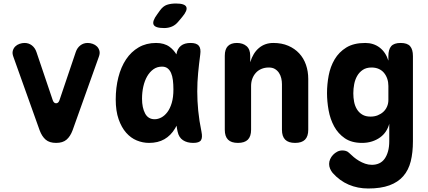

<svg xmlns="http://www.w3.org/2000/svg" viewBox="-20 -805 2440 1095"><path d="M206 -62 56 -482Q49 -501 53 -515.5Q57 -530 67 -540Q77 -550 91.5 -555Q106 -560 120 -560Q144 -560 162 -546Q180 -532 188 -508L281 -233Q287 -216 300 -216Q313 -216 319 -233L412 -508Q420 -532 438 -546Q456 -560 480 -560Q494 -560 508.5 -555Q523 -550 533 -540Q543 -530 547 -515.5Q551 -501 544 -482L394 -62Q381 -27 359.5 -8.5Q338 10 300 10Q262 10 240.5 -8.5Q219 -27 206 -62Z M830 10Q794 10 760 -4Q726 -18 699.5 -48Q673 -78 656.5 -125Q640 -172 640 -238Q640 -305 655 -364Q670 -423 699 -466.5Q728 -510 771 -535Q814 -560 870 -560Q917 -560 947 -538Q970 -521 986 -495Q991 -527 1012 -544Q1032 -560 1067 -560Q1101 -560 1114 -544Q1127 -528 1122 -494Q1115 -441 1110 -389Q1105 -337 1105 -283.5Q1105 -230 1110.5 -173.5Q1116 -117 1129 -54Q1136 -20 1126 -5Q1116 10 1082 10Q1047 10 1023.5 -5.5Q1000 -21 993 -54Q989 -71 987 -88Q982 -79 978 -72Q954 -32 917.5 -11Q881 10 830 10ZM862 -125Q881 -125 900 -135Q919 -145 934.5 -165.5Q950 -186 959.5 -218Q969 -250 969 -295Q969 -324 966 -348Q963 -372 955.5 -389Q948 -406 935.5 -415.5Q923 -425 904 -425Q876 -425 855 -410Q834 -395 819.5 -370Q805 -345 797.5 -312Q790 -279 790 -242Q790 -191 807.5 -158Q825 -125 862 -125ZM916 -645Q865 -645 856 -664.5Q847 -684 877 -724L892 -745Q910 -770 932 -777.5Q954 -785 983 -785Q1034 -785 1042.5 -765.5Q1051 -746 1019 -708L998 -683Q982 -663 961.5 -654Q941 -645 916 -645Z M1412 -315V-65Q1412 -27 1393.5 -8.5Q1375 10 1337 10Q1299 10 1280.5 -8.5Q1262 -27 1262 -65V-487Q1262 -524 1279.5 -542Q1297 -560 1331 -560Q1365 -560 1386 -542Q1407 -524 1407 -487V-450Q1423 -503 1457 -531.5Q1491 -560 1539 -560Q1587 -560 1624 -544Q1661 -528 1686.5 -500.5Q1712 -473 1725 -435.5Q1738 -398 1738 -355V-65Q1738 -27 1719.5 -8.5Q1701 10 1663 10Q1625 10 1606.5 -8.5Q1588 -27 1588 -65V-325Q1588 -342 1584 -359Q1580 -376 1571 -389.5Q1562 -403 1548 -411.5Q1534 -420 1513 -420Q1490 -420 1471 -412Q1452 -404 1439 -389.5Q1426 -375 1419 -356Q1412 -337 1412 -315Z M2200 -99Q2194 -76 2181 -56Q2168 -36 2148 -21.5Q2128 -7 2102 1.5Q2076 10 2045 10Q1985 10 1946.5 -16.5Q1908 -43 1885.5 -84.5Q1863 -126 1854 -176.5Q1845 -227 1845 -274Q1845 -324 1854.5 -374.5Q1864 -425 1888.5 -466.5Q1913 -508 1955 -534Q1997 -560 2063 -560Q2111 -560 2145.5 -533.5Q2180 -507 2195 -459V-485Q2195 -523 2211 -541.5Q2227 -560 2265 -560Q2303 -560 2319 -541.5Q2335 -523 2335 -485V0Q2335 65 2322.5 115Q2310 165 2280 199.5Q2250 234 2201 252Q2152 270 2080 270Q2020 270 1968.5 248Q1917 226 1877 181Q1868 170 1862.5 157Q1857 144 1857 130Q1857 116 1863 102.5Q1869 89 1879.5 78Q1890 67 1903.5 60Q1917 53 1933 53Q1943 53 1953 56Q1963 59 1971 67Q1983 79 1997.5 91Q2012 103 2028 112.5Q2044 122 2062.5 128.5Q2081 135 2101 135Q2124 135 2142.5 126.5Q2161 118 2173.5 100.5Q2186 83 2193 58Q2200 33 2200 0ZM2093 -140Q2116 -140 2134.5 -147.5Q2153 -155 2166.5 -167.5Q2180 -180 2187.5 -197.5Q2195 -215 2195 -235V-315Q2195 -337 2188.5 -356Q2182 -375 2170 -389.5Q2158 -404 2140 -412Q2122 -420 2099 -420Q2069 -420 2049 -406.5Q2029 -393 2017 -372Q2005 -351 2000 -325Q1995 -299 1995 -273Q1995 -248 1999.5 -224.5Q2004 -201 2015.5 -182Q2027 -163 2046 -151.5Q2065 -140 2093 -140Z"/></svg>

Font: Maple Mono NL ExtraBold
Style: Regular
Weight: 800
Monospace: yes
Designer: subframe7536
Version: Version 7.000